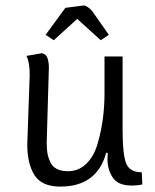

<svg xmlns="http://www.w3.org/2000/svg" viewBox="-20 -679 573 711"><path d="M90 -401Q90 -449 78 -472L135 -482Q152 -478 156.5 -462Q161 -446 161 -429Q161 -417 157 -291.5Q153 -166 153 -152Q153 -138 154.5 -120.5Q156 -103 164 -84Q178 -45 232 -45Q272 -45 300.5 -73.5Q329 -102 342 -149Q367 -234 367 -335V-470H434V-197Q434 -108 447 -74.5Q460 -41 505 -41L507 4Q491 8 467 8Q417 8 397.5 -21.5Q378 -51 378 -90Q378 -101 379 -113H373Q357 -52 314.5 -20Q272 12 203.5 12Q135 12 108 -30Q81 -72 81 -145Q81 -154 85.5 -274Q90 -394 90 -401ZM149 -550 222 -650 292 -659Q313 -652 327 -630L383 -550L353 -530L266 -609L179 -530Z"/></svg>

Font: Ruluko
Style: Regular
Weight: 400
Designer: Ana Sanfelippo, Angelica Diaz, Meme Hernandez
Foundry: Ana Sanfelippo, Angelica Diaz y Meme Hernandez
Version: Version 1.001